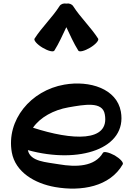

<svg xmlns="http://www.w3.org/2000/svg" viewBox="-20 -1061 787 1123"><path d="M298 -765C325 -808 346 -856 368 -902C390 -856 411 -808 438 -765C445 -755 475 -763 507 -782C539 -801 560 -825 554 -835C511 -902 451 -958 408 -1025C400 -1037 384 -1043 368 -1040C351 -1043 335 -1037 328 -1025C285 -958 225 -902 182 -835C176 -825 197 -801 229 -782C261 -763 291 -755 298 -765ZM698 -100C704 -110 683 -133 651 -152C618 -170 587 -177 582 -167C534 -85 424 -83 325 -100C250 -113 157 -115 143 -183C444 -100 725 -192 687 -408C663 -542 505 -592 356 -566C160 -532 16 -359 49 -170C70 -54 183 12 302 33C456 60 623 31 698 -100ZM380 -433C473 -449 580 -470 593 -392C623 -227 401 -240 173 -314C215 -375 294 -418 380 -433Z"/></svg>

Font: Nupuram Expanded Bold
Style: Regular
Weight: 700
Width: 7
Designer: Santhosh Thottingal (santhosh.thottingal@gmail.com)
Foundry: SMC
Version: Version 1.000